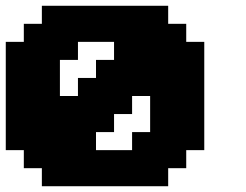

<svg xmlns="http://www.w3.org/2000/svg" viewBox="-20 -645 852 665"><path d="M125 0H562.5V-62.5H625V-125H687.5V-500H625V-562.5H562.5V-625H125V-562.5H62.5V-500H0V-125H62.5V-62.5H125ZM437.5 -125H312.5V-187.5H375V-250H437.5V-312.5H500V-187.5H437.5ZM250 -312.5H187.5V-437.5H250V-500H375V-437.5H312.5V-375H250Z"/></svg>

Font: Faithful 32x
Style: Semibold
Weight: 400
Foundry: Faithful Resource Pack
Version: Version 1.0; January 27, 2023